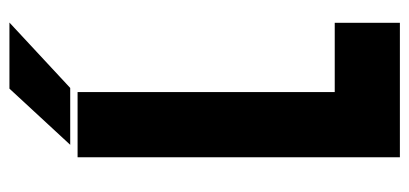

<svg xmlns="http://www.w3.org/2000/svg" viewBox="-256 -632 888 417"><g transform="rotate(-90 188.5 -424.0)"><path d="M55 0V-700H196.5V-141.5H347V0ZM82 -716 204 -848H347.5L205.5 -716Z"/></g></svg>

Font: Tourney Condensed Black
Style: Regular
Weight: 900
Width: 3
Designer: Tyler Finck
Foundry: Etcetera Type Co
Version: Version 1.010; ttfautohint (v1.8.3)